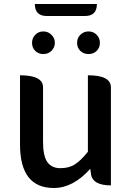

<svg xmlns="http://www.w3.org/2000/svg" viewBox="-20 -926 660 959"><path d="M249 13Q80 13 80 -204V-550Q195 -550 195 -490V-218Q195 -148 216 -117Q238 -86 281 -86Q325 -86 354 -105Q384 -124 419 -168V-550Q534 -550 534 -490V0Q440 0 434 -60L431 -83Q345 13 249 13ZM237 -672Q221 -656 196 -656Q172 -656 156 -672Q140 -688 140 -712Q140 -736 156 -752Q172 -769 196 -769Q221 -769 237 -752Q254 -736 254 -712Q254 -688 237 -672ZM214 -846Q154 -846 154 -906H464Q464 -846 404 -846ZM422 -656Q398 -656 381 -672Q365 -688 365 -712Q365 -736 381 -752Q398 -769 422 -769Q447 -769 463 -752Q479 -736 479 -712Q479 -688 463 -672Q447 -656 422 -656Z"/></svg>

Font: Swei Half Moon CJK TC
Style: Medium
Weight: 500
Version: Version 2.125